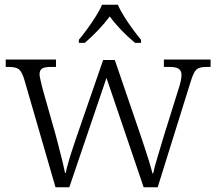

<svg xmlns="http://www.w3.org/2000/svg" viewBox="-20 -786 906 806"><path d="M82 -452Q72 -485 59.5 -495Q47 -505 17 -505H4V-536H215V-505H194Q167 -505 156.5 -498Q146 -491 146 -474Q146 -466 150.5 -448Q155 -430 158 -416L213 -222Q219 -198 227.5 -166.5Q236 -135 243 -105.5Q250 -76 253 -60H256Q259 -76 267 -104.5Q275 -133 285.5 -164Q296 -195 304 -219L413 -534H462L566 -230Q574 -206 585.5 -172Q597 -138 606.5 -106.5Q616 -75 620 -58H623Q628 -83 640.5 -124Q653 -165 669 -219L729 -411Q735 -428 738.5 -444.5Q742 -461 742 -471Q742 -488 731 -496.5Q720 -505 691 -505H668V-536H864V-505H846Q816 -505 804 -493.5Q792 -482 780 -442L642 0H583L427 -459L271 0H213ZM311 -619Q327 -638 346 -664Q365 -690 382 -717Q399 -744 408 -766H475Q484 -744 501 -717Q518 -690 537 -664Q556 -638 572 -619V-606H547Q483 -659 441 -717Q418 -687 393 -660.5Q368 -634 336 -606H311Z"/></svg>

Font: Noto Serif Hentaigana Light
Style: Regular
Weight: 300
Designer: Kazuhiro Yamada
Foundry: nipponia
Version: Version 1.000; ttfautohint (v1.8.4.7-5d5b)